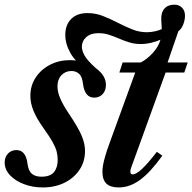

<svg xmlns="http://www.w3.org/2000/svg" viewBox="-45 -792 824 822"><path d="M463.5 10.5Q427.5 10.5 410.5 -6Q393.5 -22.5 393.5 -57Q393.5 -70.5 396.5 -86.8Q399.5 -103 405.8 -124.5Q412 -146 422.5 -175L534 -481.5H466L480 -524.5H557.5Q585.5 -539 609.8 -566Q634 -593 642 -622Q625.5 -614.5 602.8 -609Q580 -603.5 557.5 -603.5Q531.5 -603.5 508.8 -610.5Q486 -617.5 464.8 -626.8Q443.5 -636 422 -643Q400.5 -650 376.5 -650Q343 -650 324.2 -633Q305.5 -616 305.5 -592.5Q305.5 -575 317.2 -554Q329 -533 365 -500.5L334 -488Q279.5 -524.5 257 -564Q234.5 -603.5 234.5 -642.5Q234.5 -685 259.5 -710.5Q284.5 -736 330 -736Q364 -736 395.8 -723.5Q427.5 -711 458.5 -695Q489.5 -679 520.5 -666.5Q551.5 -654 583.5 -654Q601 -654 619.5 -658.2Q638 -662.5 647.5 -667.5Q647.5 -671 647.2 -674Q647 -677 647 -680.5L645.5 -704.5Q643.5 -737 658.5 -754.5Q673.5 -772 701 -772Q721.5 -772 734.2 -759.2Q747 -746.5 747 -724.5Q747 -707.5 740 -688.5Q733 -669.5 718.5 -658L672.5 -524.5H758.5L744 -481.5H664L523 -92Q520 -84 518 -78.5Q516 -73 515 -69.2Q514 -65.5 513.5 -62.8Q513 -60 513 -57.5Q513 -45.5 523.5 -45.5Q538 -45.5 563 -68.8Q588 -92 626.5 -142L650 -125.5Q599 -54.5 554.8 -22Q510.5 10.5 463.5 10.5ZM138 10.5Q94.5 10.5 57.2 -3.8Q20 -18 -2.5 -42.2Q-25 -66.5 -25 -96Q-25 -119.5 -10.8 -134.5Q3.5 -149.5 25 -149.5Q45.5 -149.5 57.2 -135Q69 -120.5 72.5 -92.5Q76.5 -60.5 91.5 -48Q106.5 -35.5 132 -35.5Q170 -35.5 186 -55Q202 -74.5 202 -107.5Q202 -126 197.5 -143.5Q193 -161 180 -184.2Q167 -207.5 141.5 -243Q111 -286 98 -318.5Q85 -351 85 -381Q85 -426 108 -460.5Q131 -495 169.5 -514.8Q208 -534.5 254 -534.5Q293.5 -534.5 328.8 -520.2Q364 -506 386.2 -481.8Q408.5 -457.5 408.5 -428Q408.5 -404.5 394.5 -389.2Q380.5 -374 358.5 -374Q318 -374 310.5 -432Q307 -464 293.5 -476Q280 -488 261 -488Q235 -488 218 -470Q201 -452 201 -422Q201 -398 213.5 -369.2Q226 -340.5 251.5 -303Q290 -245.5 304.5 -211.2Q319 -177 319 -146Q319 -100 295.2 -64.8Q271.5 -29.5 230.8 -9.5Q190 10.5 138 10.5Z"/></svg>

Font: Libre Caslon Condensed
Style: Italic
Weight: 400
Italic angle: -22.583°
Designer: Pablo Impallari, Rodrigo Fuenzalida, Katja Schimmel, Ertekin Erdin
Foundry: Pablo Impallari, Rodrigo Fuenzalida
Version: Version 2.000;gftools[0.9.33]